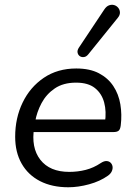

<svg xmlns="http://www.w3.org/2000/svg" viewBox="-20 -786 572 815"><path d="M269.9 8.9Q200.7 8.9 149.9 -17.2Q99.1 -43.4 71.8 -91.6Q44.4 -139.7 44.4 -205.6Q44.4 -285 76 -350.5Q107.6 -416.1 165.9 -455.7Q224.3 -495.3 303.8 -495.3Q361.1 -495.3 399.7 -475.1Q438.3 -454.9 461 -420.7Q483.7 -386.5 490.9 -343.1Q498.1 -299.7 492.6 -254.3Q490.6 -237 483.7 -231.3Q476.8 -225.5 462.4 -225.5H106.8L114.7 -279H443.4L425.4 -265.6Q432.4 -313 422.1 -351.1Q411.8 -389.3 383 -412.2Q354.3 -435.2 302.8 -435.2Q248.7 -435.2 212.6 -410.7Q176.6 -386.2 156.4 -348.3Q136.2 -310.5 129.1 -269.2L125.2 -245.1Q111.1 -159.9 151 -108.1Q191 -56.4 274 -56.4Q310.4 -56.4 344 -65Q377.6 -73.6 407.8 -93.9Q421.5 -102.8 432 -102.4Q442.6 -101.9 449.2 -95.6Q455.9 -89.3 457.6 -79.8Q459.3 -70.2 454.7 -59.4Q450 -48.7 438.3 -40.3Q404.3 -16.2 358.2 -3.7Q312 8.9 269.9 8.9ZM479.6 -709.8 354.7 -555.3Q346.4 -545 336.4 -543.8Q326.4 -542.5 318.8 -547.6Q311.3 -552.8 309.3 -562.5Q307.3 -572.3 314.7 -583.5L422.4 -745.3Q431.7 -759.6 443.2 -763.5Q454.7 -767.5 465 -764.3Q475.2 -761.2 482.1 -752.6Q488.9 -744.1 489.1 -732.8Q489.4 -721.5 479.6 -709.8Z"/></svg>

Font: Nunito Variable Extra Light
Style: Italic
Weight: 200
Italic angle: -9°
Designer: Vernon Adams
Foundry: Vernon Adams
Version: Version 3.602